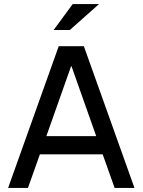

<svg xmlns="http://www.w3.org/2000/svg" viewBox="-20 -928 704 948"><path d="M394 -700 644 0H546L487 -166H177L118 0H20L270 -700ZM331 -601 209 -256H455L333 -601ZM245 -780 339 -908H469L325 -780Z"/></svg>

Font: Quantico
Style: Regular
Weight: 400
Designer: Matt Desmond
Foundry: MADtype
Version: Version 2.002